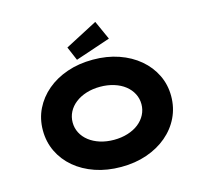

<svg xmlns="http://www.w3.org/2000/svg" viewBox="-131 -1101 1342 1259"><g transform="rotate(-15 540.5 -471.5)"><path d="M541 10Q445 10 365 -17.5Q285 -45 227 -94Q169 -143 137 -209.5Q105 -276 105 -354Q105 -433 137.5 -499Q170 -565 228 -614Q286 -663 365.5 -690.5Q445 -718 541 -718Q636 -718 715.5 -690.5Q795 -663 853.5 -613.5Q912 -564 944 -498Q976 -432 976 -355Q976 -277 944 -210.5Q912 -144 853.5 -94.5Q795 -45 715.5 -17.5Q636 10 541 10ZM541 -174Q591 -174 634.5 -187.5Q678 -201 709 -225.5Q740 -250 757 -283Q774 -316 774 -354Q774 -392 757 -425Q740 -458 709 -482.5Q678 -507 634.5 -520.5Q591 -534 541 -534Q490 -534 447 -520.5Q404 -507 372.5 -482.5Q341 -458 324 -425Q307 -392 307 -354Q307 -316 324 -283Q341 -250 372.5 -225.5Q404 -201 447 -187.5Q490 -174 541 -174ZM441 -744 401 -838 621 -953 679 -824Z"/></g></svg>

Font: Lexend Tera ExtraBold
Style: Regular
Weight: 800
Designer: Bonnie Shaver-Troup, Thomas Jockin
Foundry: Lexend
Version: Version 1.007